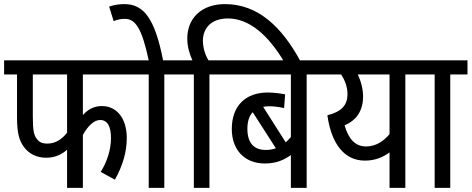

<svg xmlns="http://www.w3.org/2000/svg" viewBox="-20 -916 2299 936"><path d="M384 -553H646V-622H0V-553H63V-342C63 -266 74 -227 101 -194C122 -168 156 -147 206 -147C249 -147 282 -164 307 -186V0H384V-258C410 -305 440 -331 468 -331C504 -331 521 -300 521 -243C521 -184 501 -126 471 -78L540 -40C577 -105 598 -174 598 -243C598 -343 546 -399 477 -399C439 -399 410 -384 384 -355ZM140 -553H307V-269C282 -238 252 -216 210 -216C190 -216 173 -221 161 -237C145 -256 140 -279 140 -349Z M781 -553H865V-622H775C735 -826 681 -896 586 -896C559 -896 537 -892 512 -884L534 -813C551 -820 567 -824 589 -824C641 -824 672 -776 705 -622H633V-553H705V0H781Z M925 -553V0H1001V-553H1085V-622H996C983 -645 970 -675 969 -718C970 -783 1014 -826 1091 -826C1196 -826 1288 -744 1365 -615H1446C1354 -786 1237 -896 1077 -896C963 -896 893 -828 893 -728C893 -687 905 -650 918 -622H853V-553Z M1559 -553V-622H1073V-553H1398V-248C1390 -239 1382 -230 1373 -222L1263 -395C1272 -397 1282 -398 1292 -398C1317 -398 1344 -394 1365 -389L1370 -456C1352 -460 1313 -465 1285 -465C1178 -465 1110 -401 1110 -287C1110 -186 1172 -119 1271 -119C1329 -119 1367 -138 1398 -160V0H1475V-553ZM1186 -288C1186 -324 1195 -351 1212 -369L1325 -193C1310 -188 1294 -185 1275 -185C1223 -185 1186 -214 1186 -288Z M2040 -622H1546V-553H1643C1659 -529 1674 -495 1674 -458C1674 -399 1641 -371 1576 -354C1595 -217 1657 -133 1759 -133C1811 -133 1849 -151 1879 -173V0H1956V-553H2040ZM1660 -305C1718 -330 1750 -376 1750 -446C1750 -481 1740 -520 1724 -553H1879V-262C1850 -228 1813 -202 1764 -202C1713 -202 1679 -237 1660 -305Z M2175 -553H2259V-622H2027V-553H2099V0H2175Z"/></svg>

Font: Noto Sans Devanagari UI Condensed
Style: Regular
Weight: 400
Width: 3
Designer: Jelle Bosma - Monotype Design Team
Foundry: Monotype Imaging Inc.
Version: Version 2.004